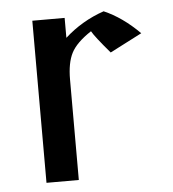

<svg xmlns="http://www.w3.org/2000/svg" viewBox="-43 -550 533 590"><g transform="rotate(-5 223.5 -255.0)"><path d="M77.1 -500V0H176.8V-309.6C176.8 -344.1 182 -371.4 192.4 -391.6C202.8 -411.8 223.3 -432 253.9 -452.1C259.8 -441.1 278 -417.6 308.6 -381.8L407.2 -432.6C372.1 -467.8 335.6 -493.5 297.9 -509.8C252.3 -494.1 211.9 -470.4 176.8 -438.5V-500Z"/></g></svg>

Font: TriodPostnaja
Style: Medium
Weight: 500
Version: 20110805; ttfautohint (v0.96) -l 8 -r 50 -G 200 -x 14 -w "G"